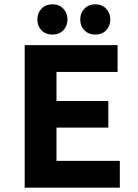

<svg xmlns="http://www.w3.org/2000/svg" viewBox="-20 -868 640 888"><path d="M222.2 -708Q191.4 -708 172.1 -727.8Q152.8 -747.6 152.8 -777.8Q152.8 -808.1 172.4 -828.1Q191.9 -848.1 222.2 -848.1Q253.4 -848.1 272.7 -828.1Q292 -808.1 292 -777.8Q292 -747.6 272.7 -727.8Q253.4 -708 222.2 -708ZM420.9 -848.1Q451.2 -848.1 470.7 -828.1Q490.2 -808.1 490.2 -777.8Q490.2 -747.6 470.9 -727.8Q451.7 -708 420.9 -708Q390.1 -708 370.6 -727.8Q351.1 -747.6 351.1 -777.8Q351.1 -808.1 370.6 -828.1Q390.1 -848.1 420.9 -848.1ZM94.2 0V-659.2H523.9V-535.2H241.2V-400.9H481V-277.8H241.2V-124H534.2V0Z"/></svg>

Font: Office Code Pro D Bold
Style: Regular
Weight: 700
Designer: Nathan Rutzky & Paul D. Hunt
Foundry: Adobe Systems Incorporated
Version: Version 1.004;PS 001.004;hotconv 1.0.70;makeotf.lib2.5.58329